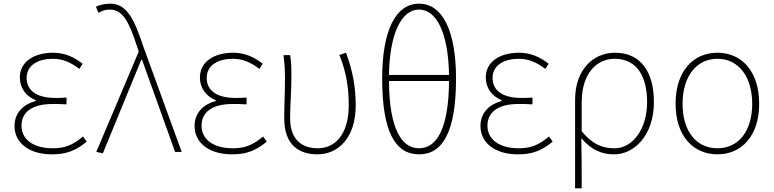

<svg xmlns="http://www.w3.org/2000/svg" viewBox="-20 -827 4211 1045"><path d="M263 13C342 13 392 -7 452 -56L432 -84C376 -37 332 -20 267 -20C163 -20 97 -67 97 -143C97 -217 155 -261 266 -261C291 -261 311 -261 342 -259V-296C315 -294 302 -294 282 -294C170 -294 125 -341 125 -403C125 -474 190 -507 267 -507C322 -507 366 -487 412 -452L430 -480C384 -516 333 -540 269 -540C169 -540 88 -494 88 -405C88 -350 119 -304 174 -282V-277C116 -262 59 -220 59 -141C59 -51 136 13 263 13Z M540 7 749 -502H753L933 0H969L760 -574C711 -722 671 -807 580 -807C547 -807 520 -799 502 -790L516 -757C531 -766 551 -775 577 -775C650 -775 683 -705 726 -574L735 -546L504 0Z M1243 13C1322 13 1372 -7 1432 -56L1412 -84C1356 -37 1312 -20 1247 -20C1143 -20 1077 -67 1077 -143C1077 -217 1135 -261 1246 -261C1271 -261 1291 -261 1322 -259V-296C1295 -294 1282 -294 1262 -294C1150 -294 1105 -341 1105 -403C1105 -474 1170 -507 1247 -507C1302 -507 1346 -487 1392 -452L1410 -480C1364 -516 1313 -540 1249 -540C1149 -540 1068 -494 1068 -405C1068 -350 1099 -304 1154 -282V-277C1096 -262 1039 -220 1039 -141C1039 -51 1116 13 1243 13Z M1708 13C1819 13 1916 -75 1916 -253C1916 -351 1900 -443 1863 -540L1827 -528C1867 -431 1878 -343 1878 -254C1878 -93 1802 -20 1710 -20C1631 -20 1559 -59 1559 -184C1559 -245 1566 -338 1566 -409C1566 -453 1566 -489 1559 -527H1523C1530 -474 1531 -438 1531 -396C1531 -325 1527 -254 1527 -183C1527 -38 1607 13 1708 13Z M2424 -386C2422 -122 2355 -20 2261 -20C2167 -20 2099 -122 2097 -386ZM2097 -419C2101 -652 2168 -775 2261 -775C2354 -775 2420 -652 2424 -419ZM2261 -807C2132 -807 2060 -658 2060 -400C2060 -108 2132 13 2261 13C2389 13 2462 -108 2462 -400C2462 -658 2389 -807 2261 -807Z M2799 13C2878 13 2928 -7 2988 -56L2968 -84C2912 -37 2868 -20 2803 -20C2699 -20 2633 -67 2633 -143C2633 -217 2691 -261 2802 -261C2827 -261 2847 -261 2878 -259V-296C2851 -294 2838 -294 2818 -294C2706 -294 2661 -341 2661 -403C2661 -474 2726 -507 2803 -507C2858 -507 2902 -487 2948 -452L2966 -480C2920 -516 2869 -540 2805 -540C2705 -540 2624 -494 2624 -405C2624 -350 2655 -304 2710 -282V-277C2652 -262 2595 -220 2595 -141C2595 -51 2672 13 2799 13Z M3110 198H3146C3146 92 3146 31 3144 -75C3200 -9 3257 13 3323 13C3433 13 3539 -92 3539 -271C3539 -434 3469 -540 3327 -540C3212 -540 3110 -452 3110 -283ZM3325 -20C3268 -20 3209 -35 3146 -113V-268C3146 -435 3233 -507 3325 -507C3451 -507 3502 -405 3502 -271C3502 -124 3423 -20 3325 -20Z M3885 13C4015 13 4112 -86 4112 -262C4112 -441 4015 -540 3885 -540C3754 -540 3657 -441 3657 -262C3657 -86 3754 13 3885 13ZM3885 -20C3768 -20 3695 -115 3695 -262C3695 -408 3768 -507 3885 -507C4001 -507 4074 -408 4074 -262C4074 -115 4001 -20 3885 -20Z"/></svg>

Font: Noto Sans Japanese Thin
Style: Regular
Weight: 100
Designer: Ryoko NISHIZUKA (kana & ideographs); Paul D. Hunt (Latin, Greek & Cyrillic); Wenlong ZHANG (bopomofo); Sandoll Communica
Foundry: Adobe Systems Incorporated
Version: Version 1.000;PS 1;hotconv 1.0.78;makeotf.lib2.5.61930